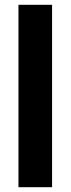

<svg xmlns="http://www.w3.org/2000/svg" viewBox="-20 -780 295 800"><path d="M197 0H57V-760H197Z"/></svg>

Font: Noto Sans Display Condensed
Style: Bold
Weight: 700
Width: 3
Designer: Monotype Design Team
Foundry: Monotype Imaging Inc.
Version: Version 2.003